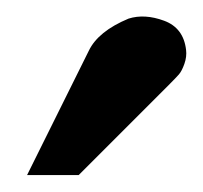

<svg xmlns="http://www.w3.org/2000/svg" viewBox="-20 -747 240 227"><path d="M200 -688Q201 -680 198 -671.5Q195 -663 191.5 -659Q188 -655 179.5 -646.5Q171 -638 168 -635L73 -540H12L85 -687Q96 -710 132 -725Q151 -731 174 -722.5Q197 -714 200 -688Z"/></svg>

Font: GFS Artemisia
Style: Bold
Weight: 700
Designer: Designed by Takis Katsoulidis.
Foundry: Designed by Takis Katsoulidis.
Version: Version 1.0